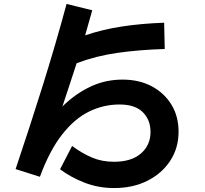

<svg xmlns="http://www.w3.org/2000/svg" viewBox="-20 -853 1040 972"><path d="M558 99Q478 99 408.5 72Q339 45 284 4L345 -114Q395 -77 445.5 -55.5Q496 -34 557 -34Q645 -34 693.5 -76Q742 -118 742 -185Q742 -246 703 -285Q664 -324 585 -324Q504 -324 430.5 -288Q357 -252 294 -171.5Q231 -91 182 42L59 3Q130 -208 195.5 -417Q261 -626 317 -833L447 -801Q430 -739 411 -674Q499 -704 598 -719Q697 -734 811 -738L814 -605Q685 -601 575.5 -585.5Q466 -570 368 -533Q350 -478 332 -423Q314 -368 296 -314Q360 -377 436 -413.5Q512 -450 600 -450Q685 -450 748.5 -416Q812 -382 848 -323Q884 -264 884 -186Q884 -104 842 -39.5Q800 25 726.5 62Q653 99 558 99Z"/></svg>

Font: Murecho SemiBold
Style: Regular
Weight: 600
Designer: Neil Summerour
Foundry: Positype
Version: Version 1.010; ttfautohint (v1.8.3)